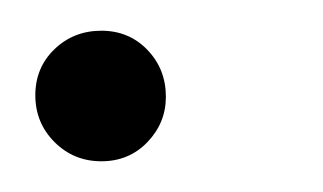

<svg xmlns="http://www.w3.org/2000/svg" viewBox="-20 -100 210 125"><path d="M46 5Q28 5 15.5 -7.5Q3 -20 3 -38Q3 -56 15.5 -68Q28 -80 46 -80Q64 -80 76 -67.5Q88 -55 88 -37Q88 -20 76 -7.5Q64 5 46 5Z"/></svg>

Font: DM Sans 10pt ExtraLight
Style: Italic
Weight: 250
Italic angle: -10°
Version: Version 4.004;gftools[0.9.30]